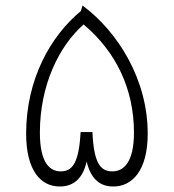

<svg xmlns="http://www.w3.org/2000/svg" viewBox="-20 -665 632 698"><path d="M280 -645 274 -625C164 -534 75 -377 75 -179C75 -44 129 13 197 13C242 13 280 -10 295 -78C311 -10 347 13 392 13C460 13 517 -44 517 -179C517 -377 408 -550 280 -645ZM388 -42C344 -42 321 -74 316 -185H273C267 -74 244 -42 201 -42C162 -42 125 -71 125 -183C125 -356 195 -498 284 -576C402 -477 467 -341 467 -183C467 -71 427 -42 388 -42Z"/></svg>

Font: FiraGO Light
Style: Regular
Weight: 300
Designer: bBox Type
Foundry: bBox Type GmbH
Version: Version 1.001;PS 001.001;hotconv 1.0.88;makeotf.lib2.5.64775